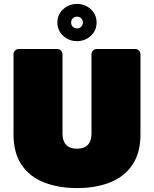

<svg xmlns="http://www.w3.org/2000/svg" viewBox="-20 -950 786 980"><path d="M374 10Q278 10 204.5 -19Q131 -48 90 -109Q49 -170 49 -264V-673Q49 -684 57 -692Q65 -700 76 -700H272Q283 -700 291 -692Q299 -684 299 -673V-268Q299 -231 317.5 -211Q336 -191 373 -191Q410 -191 428.5 -211Q447 -231 447 -268V-673Q447 -684 455 -692Q463 -700 474 -700H670Q681 -700 689 -692Q697 -684 697 -673V-264Q697 -170 656 -109Q615 -48 542 -19Q469 10 374 10ZM373 -740Q332 -740 302.5 -767Q273 -794 273 -835Q273 -876 302.5 -903Q332 -930 373 -930Q414 -930 443.5 -903Q473 -876 473 -835Q473 -794 443.5 -767Q414 -740 373 -740ZM373 -805Q386 -805 394.5 -813.5Q403 -822 403 -835Q403 -848 394.5 -856.5Q386 -865 373 -865Q360 -865 351.5 -856.5Q343 -848 343 -835Q343 -822 351.5 -813.5Q360 -805 373 -805Z"/></svg>

Font: Rubik Black
Style: Regular
Weight: 900
Designer: Hubert and Fischer
Foundry: Hubert and Fischer
Version: Version 2.300;gftools[0.9.30]